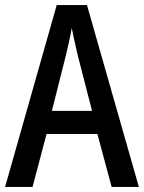

<svg xmlns="http://www.w3.org/2000/svg" viewBox="-20 -735 566 755"><path d="M419 0H526L322 -715H203L0 0H108L163 -208H363ZM286 -516 342 -299H184L239 -517C246 -547 257 -592 262 -625C268 -594 278 -551 286 -516Z"/></svg>

Font: Noto Sans Gujarati Condensed Medium
Style: Regular
Weight: 500
Width: 3
Designer: Jelle Bosma - Monotype Design Team, Universal Thirst
Foundry: Monotype Imaging Inc.
Version: Version 2.106